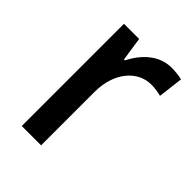

<svg xmlns="http://www.w3.org/2000/svg" viewBox="-166 -633 716 716"><g transform="rotate(45 192.0 -274.5)"><path d="M316 -549C252 -549 203 -503 174 -445H169L155 -539H75V0H177V-282C177 -386 237 -451 307 -451C326 -451 345 -448 360 -444L372 -543C355 -547 334 -549 316 -549Z"/></g></svg>

Font: Noto Sans Lao SemiCondensed Medium
Style: Regular
Weight: 500
Width: 4
Designer: Monotype Design Team
Foundry: Monotype Imaging Inc.
Version: Version 2.003